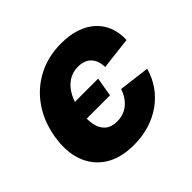

<svg xmlns="http://www.w3.org/2000/svg" viewBox="-139 -701 867 867"><g transform="rotate(-45 294.0 -268.0)"><path d="M259.3 10.7Q174.8 10.7 119.6 -24.4Q64.5 -59.6 41.7 -122.3Q19 -185.1 32.7 -268.1Q46.4 -351.6 89.8 -414.3Q133.3 -477.1 200.2 -512Q267.1 -546.9 351.1 -546.9Q403.8 -546.9 445.3 -533Q486.8 -519 515.4 -492.9Q543.9 -466.8 558.1 -430.4Q572.3 -394 570.3 -348.6L416 -330.6Q415.5 -350.6 409.9 -366.9Q404.3 -383.3 393.6 -394.8Q382.8 -406.2 366.7 -412.4Q350.6 -418.5 329.6 -418.5Q293.9 -418.5 266.6 -399.9Q239.3 -381.3 221.4 -347.9Q203.6 -314.5 196.3 -268.6Q188.5 -223.1 195.1 -189.2Q201.7 -155.3 222.9 -136.7Q244.1 -118.2 279.8 -118.2Q301.3 -118.2 319.3 -124.3Q337.4 -130.4 352.3 -142.3Q367.2 -154.3 378.4 -171.4Q389.6 -188.5 396.5 -209.5L544.4 -190.9Q531.7 -145 505.6 -107.9Q479.5 -70.8 442.1 -44.2Q404.8 -17.6 358.4 -3.4Q312 10.7 259.3 10.7ZM183.6 -224.6 199.2 -315.9H356.4L340.8 -224.6Z"/></g></svg>

Font: Inter 18pt ExtraBold
Style: Italic
Weight: 800
Italic angle: -9.3988°
Designer: Rasmus Andersson
Foundry: rsms
Version: Version 4.001;git-66647c0bb